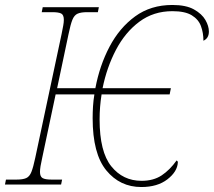

<svg xmlns="http://www.w3.org/2000/svg" viewBox="-42 -743 861 773"><path d="M527 10Q441 10 386 -57Q331 -124 331 -267Q331 -291 332.5 -315Q334 -339 338 -363H182L128 -108Q119 -69 119 -51Q119 -32 129.5 -26Q140 -20 165 -20H208L204 0H-22L-18 -20H25Q50 -20 63.5 -26Q77 -32 84.5 -51Q92 -70 100 -108L206 -606Q210 -626 212.5 -639.5Q215 -653 215 -663Q215 -683 204.5 -688.5Q194 -694 169 -694H126L130 -714H356L352 -694H309Q284 -694 270.5 -688Q257 -682 249.5 -663.5Q242 -645 234 -606L188 -388H342Q359 -479 399 -555Q439 -631 502 -677Q565 -723 652 -723Q707 -723 739 -705Q771 -687 785 -662.5Q799 -638 799 -616Q799 -589 777 -579Q777 -611 767 -638Q757 -665 730 -681.5Q703 -698 652 -698Q576 -698 519 -655.5Q462 -613 425 -542.5Q388 -472 371 -388H646L641 -363H367Q363 -338 361 -313Q359 -288 359 -262Q359 -132 406 -73.5Q453 -15 528 -15Q576 -15 609 -37Q642 -59 669 -97Q673 -94 673.5 -92.5Q674 -91 674 -89Q672 -52 632 -21Q592 10 527 10Z"/></svg>

Font: Noto Serif Thin
Style: Italic
Weight: 100
Italic angle: -12°
Designer: Monotype Design Team
Foundry: Monotype Imaging Inc.
Version: Version 2.014; ttfautohint (v1.8.4.7-5d5b)